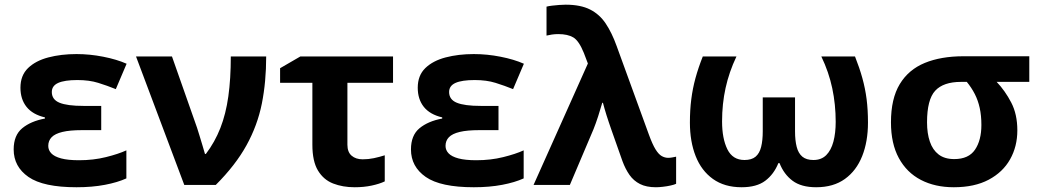

<svg xmlns="http://www.w3.org/2000/svg" viewBox="-20 -786 4415 816"><path d="M410.2 -335.9V-232.9H328.1Q276.9 -232.9 245.4 -225.3Q213.9 -217.8 199.5 -202.9Q185.1 -188 185.1 -166Q185.1 -147.9 198 -134.3Q210.9 -120.6 239.7 -112.8Q268.6 -105 315.9 -105Q377 -105 429.9 -118.2Q482.9 -131.3 517.1 -147V-27.8Q479.5 -10.7 425.8 -0.5Q372.1 9.8 305.2 9.8Q164.1 9.8 101.1 -33.9Q38.1 -77.6 38.1 -150.9Q38.1 -210.9 74.5 -241Q110.8 -271 170.9 -282.2V-287.1Q118.7 -299.3 92.8 -331.8Q66.9 -364.3 66.9 -413.1Q66.9 -465.3 99.1 -496.6Q131.3 -527.8 185.5 -542Q239.7 -556.2 305.2 -556.2Q361.8 -556.2 418.9 -544.9Q476.1 -533.7 518.1 -515.1L472.2 -407.2Q436 -421.9 397.7 -433.8Q359.4 -445.8 309.1 -445.8Q254.4 -445.8 227.3 -433.6Q200.2 -421.4 200.2 -395Q200.2 -362.8 232.9 -349.4Q265.6 -335.9 335 -335.9Z M558.1 -545.9H710.9L817.4 -243.2Q822.3 -228 828.6 -207.3Q835 -186.5 841.1 -166Q847.2 -145.5 851.1 -131.8H855Q893.1 -182.1 916.5 -241.7Q939.9 -301.3 950.4 -376.2Q960.9 -451.2 960.9 -545.9H1111.3Q1111.3 -438 1092.8 -345.5Q1074.2 -252.9 1027.6 -168.5Q981 -84 897 0H763.2Z M1650.4 -545.9V-434.1H1456.5V-170.9Q1456.5 -139.6 1474.4 -124.3Q1492.2 -108.9 1521.5 -108.9Q1545.9 -108.9 1569.1 -113.8Q1592.3 -118.7 1615.2 -126V-15.1Q1592.8 -4.4 1559.6 2.7Q1526.4 9.8 1487.3 9.8Q1436.5 9.8 1395.8 -6.1Q1355 -22 1331.3 -61.3Q1307.6 -100.6 1307.6 -170.9V-434.1H1170.4V-496.1L1256.3 -545.9Z M2098.6 -335.9V-232.9H2016.6Q1965.3 -232.9 1933.8 -225.3Q1902.3 -217.8 1887.9 -202.9Q1873.5 -188 1873.5 -166Q1873.5 -147.9 1886.5 -134.3Q1899.4 -120.6 1928.2 -112.8Q1957 -105 2004.4 -105Q2065.4 -105 2118.4 -118.2Q2171.4 -131.3 2205.6 -147V-27.8Q2168 -10.7 2114.3 -0.5Q2060.5 9.8 1993.7 9.8Q1852.5 9.8 1789.6 -33.9Q1726.6 -77.6 1726.6 -150.9Q1726.6 -210.9 1762.9 -241Q1799.3 -271 1859.4 -282.2V-287.1Q1807.1 -299.3 1781.2 -331.8Q1755.4 -364.3 1755.4 -413.1Q1755.4 -465.3 1787.6 -496.6Q1819.8 -527.8 1874 -542Q1928.2 -556.2 1993.7 -556.2Q2050.3 -556.2 2107.4 -544.9Q2164.6 -533.7 2206.5 -515.1L2160.6 -407.2Q2124.5 -421.9 2086.2 -433.8Q2047.9 -445.8 1997.6 -445.8Q1942.9 -445.8 1915.8 -433.6Q1888.7 -421.4 1888.7 -395Q1888.7 -362.8 1921.4 -349.4Q1954.1 -335.9 2023.4 -335.9Z M2247.6 0 2478.5 -516.1 2461.4 -561Q2440.4 -612.8 2416.5 -627Q2392.6 -641.1 2352.5 -641.1Q2338.9 -641.1 2325.7 -639.2Q2312.5 -637.2 2302.7 -634.8V-757.8Q2312 -760.3 2326.4 -762Q2340.8 -763.7 2356.4 -764.9Q2372.1 -766.1 2383.8 -766.1Q2447.3 -766.1 2487.8 -745.6Q2528.3 -725.1 2554.4 -685.8Q2580.6 -646.5 2600.6 -590.8L2737.8 -213.9Q2752.9 -172.4 2766.1 -151.1Q2779.3 -129.9 2792.5 -122.6Q2805.7 -115.2 2819.8 -115.2Q2827.1 -115.2 2835.9 -116.7Q2844.7 -118.2 2853.5 -120.1V-4.9Q2845.7 -1 2830.1 2.4Q2814.5 5.9 2797.4 7.8Q2780.3 9.8 2767.6 9.8Q2727.1 9.8 2700 -3.9Q2672.9 -17.6 2655.3 -42.7Q2637.7 -67.9 2625.5 -101.1L2578.6 -233.9Q2572.8 -250 2567.6 -265.9Q2562.5 -281.7 2557.6 -296.6Q2552.7 -311.5 2549.1 -325Q2545.4 -338.4 2542.5 -349.1H2539.6Q2532.2 -322.8 2522.2 -292Q2512.2 -261.2 2502.4 -236.8L2401.9 0Z M3613.8 -545.9Q3632.8 -498 3645 -454.1Q3657.2 -410.2 3663.1 -364.5Q3668.9 -318.8 3668.9 -265.1Q3668.9 -184.6 3644.3 -122.6Q3619.6 -60.5 3570.8 -25.4Q3522 9.8 3448.7 9.8Q3385.3 9.8 3348.4 -17.8Q3311.5 -45.4 3293 -92.8H3288.1Q3269 -45.4 3232.4 -17.8Q3195.8 9.8 3131.8 9.8Q3059.1 9.8 3010 -25.4Q2960.9 -60.5 2936.5 -122.6Q2912.1 -184.6 2912.1 -265.1Q2912.1 -318.8 2918 -364.5Q2923.8 -410.2 2935.8 -454.1Q2947.8 -498 2966.8 -545.9H3109.9Q3078.6 -480 3063.7 -412.1Q3048.8 -344.2 3048.8 -270Q3048.8 -197.3 3071.3 -151.6Q3093.8 -106 3144 -106Q3174.3 -106 3191.2 -120.1Q3208 -134.3 3214.8 -161.6Q3221.7 -189 3221.7 -228V-372.1H3358.9V-228Q3358.9 -189 3366 -161.6Q3373 -134.3 3390.1 -120.1Q3407.2 -106 3437 -106Q3470.7 -106 3491.5 -126.7Q3512.2 -147.5 3522 -184.1Q3531.7 -220.7 3531.7 -268.1Q3531.7 -341.8 3517.1 -410.9Q3502.4 -480 3470.7 -545.9Z M4303.7 -231.9Q4303.7 -163.6 4272.9 -108.9Q4242.2 -54.2 4181.9 -22.2Q4121.6 9.8 4033.7 9.8Q3953.6 9.8 3893.6 -21.5Q3833.5 -52.7 3800 -114.3Q3766.6 -175.8 3766.6 -266.1Q3766.6 -366.7 3804 -428.5Q3841.3 -490.2 3910.4 -518.6Q3979.5 -546.9 4074.7 -546.9H4354.5V-438H4215.8Q4252 -399.9 4277.8 -350.1Q4303.7 -300.3 4303.7 -231.9ZM3919.9 -266.1Q3919.9 -219.2 3931.9 -184.1Q3943.8 -148.9 3969.2 -129.4Q3994.6 -109.9 4035.6 -109.9Q4096.7 -109.9 4123.8 -149.9Q4150.9 -189.9 4150.9 -254.9Q4150.9 -294.9 4143.8 -327.1Q4136.7 -359.4 4122.8 -386.5Q4108.9 -413.6 4088.9 -438H4064.5Q3989.3 -438 3954.6 -400.4Q3919.9 -362.8 3919.9 -266.1Z"/></svg>

Font: Wonky
Style: Regular
Weight: 400
Designer: Monotype Design Team
Foundry: Monotype Imaging Inc.
Version: Version 3.000